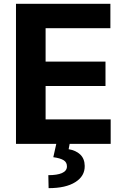

<svg xmlns="http://www.w3.org/2000/svg" viewBox="-20 -747 652 997"><path d="M554.7 0H63V-727.1H553.2V-600.6H216.8V-427.2H527.8V-300.3H216.8V-127H554.7ZM256.8 69.3 272.9 -2.9H342.3L336.4 27.8Q373.5 33.7 396.5 55.2Q419.4 77.1 419.9 114.3Q420.9 167.5 371.1 198.7Q321.8 230 232.4 230L231 162.6Q276.4 162.6 301.3 151.9Q327.1 140.6 327.6 118.2Q328.1 96.2 311 85.4Q293.5 74.2 256.8 69.3Z"/></svg>

Font: My Font
Style: Bold
Weight: 500
Designer: Rasmus Andersson
Foundry: rsms
Version: Version 0.001